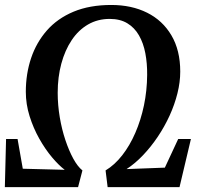

<svg xmlns="http://www.w3.org/2000/svg" viewBox="-22 -772 830 792"><path d="M-2 0 3 -198.5H50.5L72 -76L245 -71.5Q220.5 -90 192.5 -123.2Q164.5 -156.5 140 -200Q115.5 -243.5 100 -293Q84.5 -342.5 84.5 -393.5Q84.5 -467 106.2 -532Q128 -597 171.5 -646.5Q215 -696 281.5 -723.8Q348 -751.5 437 -751.5Q521 -751.5 585 -719.5Q649 -687.5 685.2 -626Q721.5 -564.5 721.5 -476.5Q721.5 -433.5 710 -387.2Q698.5 -341 677.8 -295.5Q657 -250 629 -208.2Q601 -166.5 568.2 -132Q535.5 -97.5 500 -74.5L658 -80.5L713 -198.5H765.5L718.5 0H422L413.5 -69Q451 -91.5 482.2 -131.5Q513.5 -171.5 536.2 -224Q559 -276.5 571.8 -337.2Q584.5 -398 585 -463Q585.5 -510.5 577.5 -552.5Q569.5 -594.5 551.2 -626.2Q533 -658 503.2 -676Q473.5 -694 430.5 -694Q381 -694 341.2 -671Q301.5 -648 273.8 -606.5Q246 -565 231 -509.5Q216 -454 216 -389Q216 -339 224.5 -288.5Q233 -238 247.8 -194Q262.5 -150 280.5 -117.2Q298.5 -84.5 318 -69L300 0Z"/></svg>

Font: Merriweather 48pt SemiBold
Style: Italic
Weight: 600
Italic angle: -7.8°
Designer: Eben Sorkin
Foundry: Eben Sorkin
Version: Version 2.101